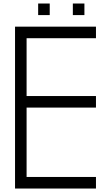

<svg xmlns="http://www.w3.org/2000/svg" viewBox="-20 -1087 640 1107"><path d="M533.3 -66.7V0H66.7V-933.3H533.3V-866.7H133.3V-533.3H533.3V-466.7H133.3V-66.7ZM200 -1000V-1066.7H266.7V-1000ZM466.7 -1000H400V-1066.7H466.7Z"/></svg>

Font: Galmuri14 Regular
Style: Regular
Weight: 400
Designer: Lee Minseo (quiple)
Version: Version 2.399;hotconv 1.1.1;makeotfexe 2.6.0 DEVELOPMENT